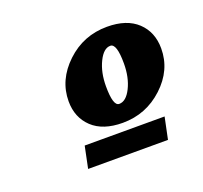

<svg xmlns="http://www.w3.org/2000/svg" viewBox="-64 -799 454 429"><g transform="rotate(-20 162.5 -584.0)"><path d="M227.1 -725.6Q273.9 -725.6 299.3 -701.7Q324.7 -677.7 324.7 -638.7Q324.7 -587.4 283.9 -549.6Q243.2 -511.7 187.5 -511.7Q140.6 -511.7 115.2 -535.6Q89.8 -559.6 89.8 -598.1Q89.8 -648.9 130.4 -687.3Q170.9 -725.6 227.1 -725.6ZM219.7 -683.1Q203.6 -683.1 191.7 -658.7Q179.7 -634.3 179.7 -601.1Q179.7 -554.2 194.3 -554.2Q210.9 -554.2 222.9 -578.4Q234.9 -602.5 234.9 -635.7Q234.9 -683.1 219.7 -683.1ZM79.1 -441.4 89.8 -493.2H279.8L269 -441.4Z"/></g></svg>

Font: Flanker
Style: Bold Italic
Weight: 700
Italic angle: -12°
Designer: Flanker
Version: Version 2.000